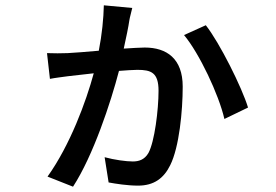

<svg xmlns="http://www.w3.org/2000/svg" viewBox="-20 -643 1040 723"><path d="M755 -548 673 -511C730 -443 804 -287 825 -195L914 -238C891 -314 807 -482 755 -548ZM157 -443 168 -346C188 -350 215 -353 236 -356L333 -367C304 -260 244 -97 159 22L255 60C331 -57 397 -257 428 -376C456 -378 480 -380 497 -380C549 -380 577 -370 577 -301C577 -229 562 -109 539 -67C524 -41 502 -35 480 -35C455 -35 411 -41 374 -51L389 44C416 49 460 56 500 56C560 56 597 28 621 -21C655 -89 668 -226 668 -317C668 -422 608 -464 525 -464C508 -464 479 -462 446 -460C455 -501 464 -544 467 -566C469 -579 474 -595 478 -613L371 -623C370 -574 364 -513 352 -452C304 -448 260 -444 235 -443C209 -442 185 -442 157 -443Z"/></svg>

Font: GenYoGothic2 TW M
Style: Regular
Weight: 500
Version: Version 2.100;PS 2.1;hotconv 16.6.51;makeotf.lib2.5.65220 DE